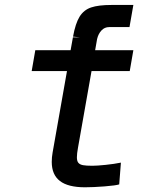

<svg xmlns="http://www.w3.org/2000/svg" viewBox="-20 -756 640 794"><path d="M194 -86.5Q194 -105.5 197.5 -125L257 -462H111L126 -548.5H272L281.5 -601.5H312L282 -604.5Q292 -659.5 309.2 -687.2Q326.5 -715 356.8 -725.2Q387 -735.5 441.5 -735.5H531.5L515.5 -644H431.5Q412.5 -644 399.5 -630Q386.5 -616 381.5 -594.5L373.5 -548.5H531.5L516.5 -462H358.5L302.5 -145Q298 -120.5 298 -105.5Q298 -90 304 -82.8Q310 -75.5 323 -73Q336 -70.5 362 -70.5Q381 -70.5 417 -74.2Q453 -78 480 -83.5L473 6.5Q460 11 412.8 14.8Q365.5 18.5 331.5 18.5Q261.5 18.5 227.8 -7.5Q194 -33.5 194 -86.5Z"/></svg>

Font: JuliaMono ExtraBold
Style: Italic
Weight: 800
Italic angle: -9°
Monospace: yes
Designer: cormullion
Foundry: corm
Version: Version 0.057; ttfautohint (v1.8.4)